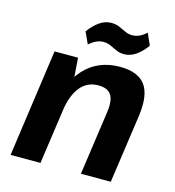

<svg xmlns="http://www.w3.org/2000/svg" viewBox="-110 -838 849 931"><g transform="rotate(15 314.5 -372.5)"><path d="M427 -324Q435 -382 417 -409Q399 -436 353 -436Q297 -436 262.5 -394Q228 -352 216 -270L153 -194L162 -253Q183 -399 251.5 -474.5Q320 -550 431 -550Q522 -550 558.5 -500Q595 -450 580 -343L531 0H381ZM104 -540H222L233 -386L178 0H28ZM224 -673Q250 -708 277.5 -726.5Q305 -745 335 -745Q358 -745 376 -737Q394 -729 411 -721Q428 -713 446 -713Q464 -713 481.5 -720.5Q499 -728 517 -745L543 -686Q518 -651 490 -632.5Q462 -614 433 -614Q410 -614 392 -622.5Q374 -631 357.5 -638.5Q341 -646 321 -646Q304 -646 286.5 -638Q269 -630 251 -614Z"/></g></svg>

Font: Pathway Extreme SemiCondensed
Style: Bold Italic
Weight: 700
Width: 4
Italic angle: -8°
Version: Version 1.001;gftools[0.9.26]